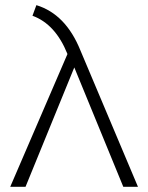

<svg xmlns="http://www.w3.org/2000/svg" viewBox="-20 -722 573 742"><path d="M240.7 -513.2Q194.3 -628.9 105.5 -661.1L120.6 -702.1Q233.9 -667.5 290.5 -527.8L513.2 0H456.5L267.1 -461.4L78.6 0H19.5Z"/></svg>

Font: Voltera Light
Style: Light
Weight: 300
Designer: Bernd Montag
Version: Version 1.301